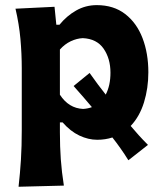

<svg xmlns="http://www.w3.org/2000/svg" viewBox="-20 -533 636 750"><path d="M52.5 196.5Q58.5 143 61.8 90.5Q65 38 65 -24V-266Q65 -323 59.8 -381Q54.5 -439 40.5 -499L193 -506.5L200 -436.5H212.5Q240.5 -471 277.5 -492Q314.5 -513 358 -513Q424 -513 469 -478.2Q514 -443.5 536.8 -384Q559.5 -324.5 559.5 -250.5Q559.5 -188.5 542.5 -133.2Q525.5 -78 490.5 -41Q505 -23.5 521.8 -5Q538.5 13.5 558 33L481.5 93Q466 68 450.2 45.8Q434.5 23.5 419 4Q391.5 13 359.5 13Q325 13 290 -3.5Q255 -20 224.5 -55H214V-16Q214 40 217.5 89.2Q221 138.5 229.5 192ZM304.5 -107.5Q323 -108.5 339 -114.5Q323 -133.5 305.2 -154.2Q287.5 -175 267.5 -197L330 -248Q346.5 -224.5 362.2 -203.5Q378 -182.5 393 -163.5Q411.5 -199 411.5 -249Q411.5 -304 384.8 -342.8Q358 -381.5 303.5 -384Q280 -383 256.2 -371.8Q232.5 -360.5 214 -339.5V-163Q248.5 -110 304.5 -107.5Z"/></svg>

Font: Commissioner Flair
Style: Bold
Weight: 700
Designer: Kostas Bartsokas
Foundry: Kostas Bartsokas
Version: Version 1.000; ttfautohint (v1.8.3)